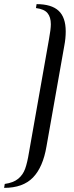

<svg xmlns="http://www.w3.org/2000/svg" viewBox="-50 -745 358 929"><path d="M268 -593Q268 -559 261 -523L175 -37Q158 64 109.5 114Q61 164 -30 164L-27 145Q15 139 38 120Q61 101 71.5 72Q82 43 90 -6L187 -555Q196 -604 196 -628Q196 -662 180 -681.5Q164 -701 124 -706L127 -725Q199 -725 233.5 -693Q268 -661 268 -593Z"/></svg>

Font: Fahkwang Light
Style: Italic
Weight: 300
Italic angle: -10°
Version: Version 1.000; ttfautohint (v1.6)